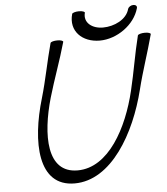

<svg xmlns="http://www.w3.org/2000/svg" viewBox="-64 -1038 984 1132"><g transform="rotate(-5 427.5 -472.0)"><path d="M404 -960C376 -860 449 -789 553 -789C654 -789 760 -863 787 -960C791 -972 782 -981 768 -981C753 -981 739 -972 735 -960C719 -899 645 -864 578 -864C514 -864 464 -902 479 -960C481 -966 466 -972 445 -972C424 -972 406 -966 404 -960ZM262 -800C233 -694 214 -587 183 -481C107 -227 114 37 332 37C550 37 700 -227 763 -481C789 -587 827 -694 855 -800C857 -807 841 -812 821 -812C800 -812 781 -806 779 -800C752 -693 736 -586 710 -479C659 -264 540 -38 356 -38C172 -38 173 -264 235 -479C266 -586 307 -693 337 -800C339 -806 324 -812 304 -812C283 -812 264 -807 262 -800Z"/></g></svg>

Font: Nupuram Light Oblique
Style: Regular
Weight: 300
Designer: Santhosh Thottingal (santhosh.thottingal@gmail.com)
Foundry: SMC
Version: Version 1.000